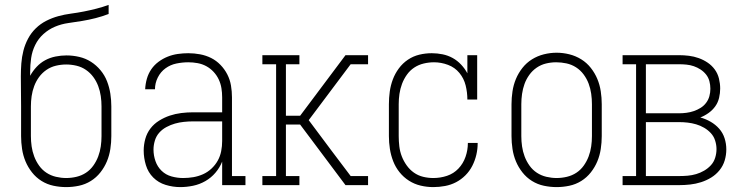

<svg xmlns="http://www.w3.org/2000/svg" viewBox="-20 -755 3040 783"><path d="M250 8Q224 8 198 2.5Q172 -3 149.5 -17Q127 -31 110.5 -52Q94 -73 84 -97Q74 -121 70 -147.5Q66 -174 66 -200V-321Q66 -352 65.5 -382.5Q65 -413 65 -444Q65 -470 67 -496.5Q69 -523 75.5 -548.5Q82 -574 94.5 -597.5Q107 -621 126 -639.5Q145 -658 168.5 -670Q192 -682 217.5 -689Q243 -696 269.5 -699.5Q296 -703 321.5 -708Q347 -713 372.5 -719.5Q398 -726 423 -735V-698Q397 -688 369.5 -681Q342 -674 314.5 -669.5Q287 -665 258.5 -661Q230 -657 204 -646Q178 -635 157 -616Q136 -597 123.5 -571.5Q111 -546 107 -518Q103 -490 103 -461Q103 -457 103 -453.5Q103 -450 103 -446Q114 -466 129.5 -482.5Q145 -499 164.5 -509.5Q184 -520 206.5 -524.5Q229 -529 251 -529Q277 -529 303 -523Q329 -517 351 -503Q373 -489 390 -468.5Q407 -448 416.5 -423.5Q426 -399 430 -373Q434 -347 434 -321V-200Q434 -174 430 -147.5Q426 -121 416 -97Q406 -73 389.5 -52Q373 -31 350.5 -17Q328 -3 302 2.5Q276 8 250 8ZM250 -29Q271 -29 292 -34Q313 -39 330.5 -50.5Q348 -62 360.5 -79.5Q373 -97 380.5 -117Q388 -137 391 -158Q394 -179 394 -200V-321Q394 -342 391 -363Q388 -384 380.5 -404Q373 -424 360.5 -441Q348 -458 330.5 -470Q313 -482 292 -487Q271 -492 250 -492Q229 -492 208 -487Q187 -482 169.5 -470Q152 -458 139.5 -441Q127 -424 119.5 -404Q112 -384 109 -363Q106 -342 106 -321V-200Q106 -179 109 -158Q112 -137 119.5 -117Q127 -97 139.5 -79.5Q152 -62 169.5 -50.5Q187 -39 208 -34Q229 -29 250 -29Z M715 8Q685 8 655.5 -1Q626 -10 605 -31Q584 -52 575 -81.5Q566 -111 566 -141Q566 -165 572.5 -188.5Q579 -212 593.5 -231Q608 -250 629 -263Q650 -276 672.5 -283.5Q695 -291 719 -294Q743 -297 768 -297H886V-358Q886 -377 883 -395.5Q880 -414 872 -431Q864 -448 851 -462Q838 -476 821.5 -485Q805 -494 786 -497.5Q767 -501 748 -501Q724 -501 699.5 -496Q675 -491 655 -476.5Q635 -462 623.5 -439Q612 -416 612 -391H572Q573 -413 579 -434Q585 -455 597 -472.5Q609 -490 626.5 -503Q644 -516 664 -524Q684 -532 705.5 -535Q727 -538 748 -538Q772 -538 796 -533.5Q820 -529 841 -518.5Q862 -508 879 -490.5Q896 -473 907 -451.5Q918 -430 922 -406Q926 -382 926 -358V-37H981V0H886V-96Q876 -71 858.5 -50.5Q841 -30 817.5 -16.5Q794 -3 767.5 2.5Q741 8 715 8ZM727 -29Q748 -29 768.5 -32.5Q789 -36 808 -44.5Q827 -53 842.5 -67.5Q858 -82 868 -100Q878 -118 882 -138.5Q886 -159 886 -180V-260H768Q749 -260 730 -258Q711 -256 693.5 -251Q676 -246 659 -237Q642 -228 629.5 -214Q617 -200 611.5 -181.5Q606 -163 606 -145Q606 -121 614 -98Q622 -75 639 -58.5Q656 -42 679.5 -35.5Q703 -29 727 -29Z M1050 0V-37H1106V-493H1050V-530H1201V-493H1146V-283H1204L1389 -530H1426V-514L1410 -493L1239 -265Q1285 -203 1332 -140.5Q1379 -78 1426 -16V0H1389L1252 -183L1204 -247H1146V-37H1201V0ZM1410 -493 1426 -514V-530H1481V-493ZM1426 0V-16L1410 -37H1481V0Z M1747 8Q1721 8 1695.5 2Q1670 -4 1648 -18Q1626 -32 1609.5 -52.5Q1593 -73 1583.5 -97.5Q1574 -122 1570 -148Q1566 -174 1566 -200V-330Q1566 -356 1569.5 -381.5Q1573 -407 1582 -431Q1591 -455 1606.5 -476Q1622 -497 1643.5 -511.5Q1665 -526 1690 -532Q1715 -538 1741 -538Q1763 -538 1785 -533.5Q1807 -529 1826 -518.5Q1845 -508 1860.5 -491.5Q1876 -475 1886 -456V-530H1926V-349H1886Q1886 -378 1879 -406.5Q1872 -435 1853.5 -457.5Q1835 -480 1807 -490.5Q1779 -501 1750 -501Q1729 -501 1708 -496Q1687 -491 1669.5 -479.5Q1652 -468 1639.5 -450.5Q1627 -433 1619.5 -413Q1612 -393 1609 -372Q1606 -351 1606 -330V-200Q1606 -179 1608.5 -158Q1611 -137 1618.5 -117.5Q1626 -98 1638.5 -80.5Q1651 -63 1668 -51Q1685 -39 1705.5 -34Q1726 -29 1747 -29Q1776 -29 1803 -38Q1830 -47 1849.5 -67.5Q1869 -88 1878.5 -115.5Q1888 -143 1888 -171Q1888 -171 1888 -171.5Q1888 -172 1888 -172H1928Q1928 -172 1928 -171.5Q1928 -171 1928 -171Q1928 -147 1922.5 -123.5Q1917 -100 1906 -78.5Q1895 -57 1878 -40Q1861 -23 1840 -12Q1819 -1 1795 3.5Q1771 8 1747 8Z M2250 8Q2224 8 2198 2.5Q2172 -3 2149.5 -17Q2127 -31 2110.5 -52Q2094 -73 2084 -97Q2074 -121 2070 -147.5Q2066 -174 2066 -200V-330Q2066 -356 2070 -382.5Q2074 -409 2084 -433Q2094 -457 2110.5 -478Q2127 -499 2149.5 -513Q2172 -527 2198 -533.5Q2224 -540 2250 -540Q2276 -540 2302 -533.5Q2328 -527 2350.5 -513Q2373 -499 2389.5 -478Q2406 -457 2416 -433Q2426 -409 2430 -382.5Q2434 -356 2434 -330V-200Q2434 -174 2430 -147.5Q2426 -121 2416 -97Q2406 -73 2389.5 -52Q2373 -31 2350.5 -17Q2328 -3 2302 2.5Q2276 8 2250 8ZM2250 -29Q2271 -29 2292 -34Q2313 -39 2330.5 -50.5Q2348 -62 2360.5 -79.5Q2373 -97 2380.5 -117Q2388 -137 2391 -158Q2394 -179 2394 -200V-330Q2394 -351 2391 -372.5Q2388 -394 2380.5 -414Q2373 -434 2360 -451.5Q2347 -469 2329 -480.5Q2311 -492 2290 -496.5Q2269 -501 2248 -501Q2227 -501 2206.5 -496Q2186 -491 2168.5 -479Q2151 -467 2138.5 -449.5Q2126 -432 2119 -412.5Q2112 -393 2109 -372Q2106 -351 2106 -330V-200Q2106 -179 2109 -158Q2112 -137 2119.5 -117Q2127 -97 2139.5 -79.5Q2152 -62 2169.5 -50.5Q2187 -39 2208 -34Q2229 -29 2250 -29Z M2519 0V-37H2574V-493H2519V-530H2749Q2769 -530 2789.5 -527.5Q2810 -525 2829.5 -518Q2849 -511 2866 -499.5Q2883 -488 2895 -471.5Q2907 -455 2912 -434.5Q2917 -414 2917 -394Q2917 -375 2912.5 -356Q2908 -337 2897 -321.5Q2886 -306 2870 -294.5Q2854 -283 2836 -276Q2858 -270 2878 -258.5Q2898 -247 2913 -230Q2928 -213 2935 -191Q2942 -169 2942 -146Q2942 -123 2935.5 -101Q2929 -79 2914.5 -61Q2900 -43 2880.5 -31Q2861 -19 2839 -12Q2817 -5 2794.5 -2.5Q2772 0 2749 0ZM2749 -293Q2764 -293 2779.5 -295Q2795 -297 2809.5 -302Q2824 -307 2837 -315Q2850 -323 2859.5 -335.5Q2869 -348 2873 -363Q2877 -378 2877 -393Q2877 -409 2873 -424Q2869 -439 2859.5 -451Q2850 -463 2837 -471.5Q2824 -480 2809.5 -485Q2795 -490 2779.5 -491.5Q2764 -493 2749 -493H2614V-293ZM2614 -37H2749Q2767 -37 2784.5 -38.5Q2802 -40 2819 -45Q2836 -50 2851.5 -59Q2867 -68 2879 -81Q2891 -94 2896.5 -111.5Q2902 -129 2902 -147Q2902 -164 2896.5 -181.5Q2891 -199 2879 -212Q2867 -225 2851.5 -234Q2836 -243 2819 -248Q2802 -253 2784.5 -255Q2767 -257 2749 -257H2614Z"/></svg>

Font: Iosevka Slab Extralight
Style: Regular
Weight: 200
Monospace: yes
Designer: Belleve Invis
Foundry: Belleve Invis
Version: Version 11.1.1; ttfautohint (v1.8.3)